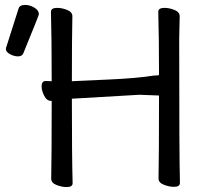

<svg xmlns="http://www.w3.org/2000/svg" viewBox="-20 -743 830 780"><path d="M53 -514Q37 -514 20.5 -523Q4 -532 4 -543Q4 -551 6 -553L55 -707Q59 -723 82 -723Q101 -723 119.5 -712Q138 -701 138 -685Q138 -681 75 -527Q70 -514 53 -514ZM251 17Q231 17 209.5 8.5Q188 0 188 -17Q190 -106 190 -332L192 -333H188Q170 -333 159.5 -354Q149 -375 149 -392Q149 -414 166 -414L190 -413Q190 -589 187 -695Q187 -711 212 -711Q232 -711 253 -702.5Q274 -694 274 -677Q272 -588 272 -413L290 -414Q310 -415 423 -420Q536 -425 605 -436Q626 -436 626 -439Q626 -587 623 -695Q623 -711 648 -711Q668 -711 689 -702.5Q710 -694 710 -677L708 -588Q708 -106 711 0Q711 16 687 16Q667 16 645.5 7.5Q624 -1 624 -18Q626 -107 626 -355L546 -358L272 -342Q272 -105 275 1Q275 17 251 17Z"/></svg>

Font: LXGW WenKai Lite Medium
Style: Regular
Weight: 500
Designer: LXGW / Fontworks Inc.
Foundry: LXGW / Fontworks Inc.
Version: Version 1.511; March 25, 2025